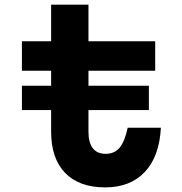

<svg xmlns="http://www.w3.org/2000/svg" viewBox="-20 -794 790 833"><path d="M363.8 -773.8V-614.9H653.3V-487.1H363.8V-222.3Q363.8 -175.3 382.6 -151Q401.4 -126.6 438.5 -126.6Q476.6 -126.6 498.8 -153Q521 -179.5 534 -239.7H678Q671.4 -114.9 608.4 -48Q545.4 19 436 19Q323.4 19 262.6 -43.8Q201.8 -106.7 201.8 -222.3V-487.1H75.1V-614.9H201.8V-773.8ZM75.1 -316.6V-421.9H625.9V-316.6Z"/></svg>

Font: Martian Mono SemiExpanded
Style: Regular
Weight: 400
Width: 6
Monospace: yes
Designer: Roman Shamin
Foundry: Evil Martians
Version: Version 1.000